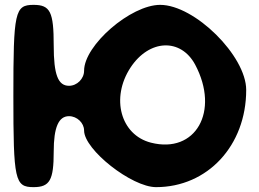

<svg xmlns="http://www.w3.org/2000/svg" viewBox="-20 -820 1064 790"><path d="M35 -425C35 -79 41 -50 118 -50C185 -50 201 -79 201 -196C201 -296 221 -342 264 -342C297 -342 326 -314 326 -283C326 -204 522 -50 622 -50C834 -50 993 -221 993 -450C993 -590 781 -800 639 -800C518 -800 326 -634 326 -529C326 -496 297 -467 264 -467C219 -467 201 -512 201 -633C201 -771 187 -800 118 -800C41 -800 35 -771 35 -425ZM783 -554C885 -362 785 -186 601 -233C476 -265 435 -417 517 -542C594 -659 724 -664 783 -554Z"/></svg>

Font: Hussar Skorodowane
Style: Bold
Weight: 700
Foundry: Cannot Into Space Fonts
Version: Version 0.892